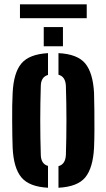

<svg xmlns="http://www.w3.org/2000/svg" viewBox="-20 -852 488 880"><path d="M38 -174Q37 -196.5 36.5 -229.5Q36 -262.5 35.8 -298.8Q35.5 -335 36 -368.8Q36.5 -402.5 38 -427Q42.5 -518.5 78 -561Q113.5 -603.5 200 -608.5V-508.5Q168 -499.5 167 -458.5Q162 -299.5 167 -142Q168 -100.5 200 -91.5V8.5Q114 4 78.2 -38.8Q42.5 -81.5 38 -174ZM248 8.5V-90.5Q280 -99 282 -142Q287 -300.5 282 -458.5Q280 -501 248 -509.5V-608.5Q335.5 -604 370.8 -561Q406 -518 411 -427Q412 -396 412.5 -349Q413 -302 412.8 -254.2Q412.5 -206.5 411 -174Q406 -82 370.8 -39Q335.5 4 248 8.5ZM180.5 -640V-728H268.5V-640ZM71.5 -832H377.5V-768.5H71.5Z"/></svg>

Font: Big Shoulders Stencil Display ExtraBold
Style: Regular
Weight: 800
Designer: Patric King
Foundry: XO Type Co
Version: Version 1.000